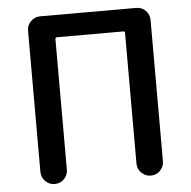

<svg xmlns="http://www.w3.org/2000/svg" viewBox="-52 -788 835 840"><g transform="rotate(-5 365.0 -368.0)"><path d="M154.3 0Q130.9 0 113.8 -17.1Q96.7 -34.2 96.7 -57.6V-678.7Q96.7 -702.1 113.8 -719.2Q130.9 -736.3 154.3 -736.3H577.1Q601.6 -736.3 618.2 -719.2Q634.8 -702.1 634.8 -678.7V-57.6Q634.8 -34.2 618.2 -17.1Q601.6 0 577.1 0H576.2Q552.7 0 535.6 -17.1Q518.6 -34.2 518.6 -57.6V-631.8Q518.6 -638.7 511.7 -638.7H220.7Q212.9 -638.7 212.9 -631.8V-57.6Q212.9 -34.2 196.3 -17.1Q179.7 0 155.3 0Z"/></g></svg>

Font: Gen Jyuu Gothic Medium
Style: Regular
Weight: 500
Designer: [Source Han Sans]
Ryoko NISHIZUKA  (kana & ideographs); Paul D. Hunt (Latin, Greek & Cyrillic); Wenlong ZHANG  (bopomofo
Version: Version 1.002.20150607